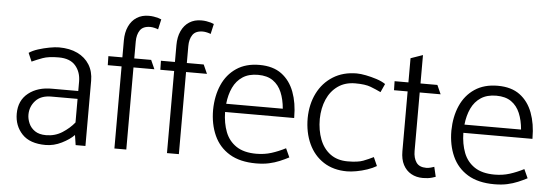

<svg xmlns="http://www.w3.org/2000/svg" viewBox="-48 -843 2861 997"><g transform="rotate(5 1383.0 -344.5)"><path d="M113 -136Q113 -178 141 -209Q169 -240 223 -240H360V-117Q335 -86 297.5 -62Q260 -38 213 -38Q177 -38 155 -53Q133 -68 123 -91Q113 -114 113 -136ZM105 -412Q131 -424 161 -435Q191 -446 244 -446Q303 -446 331.5 -413Q360 -380 360 -330V-281H225Q149 -282 100.5 -243.5Q52 -205 52 -136Q52 -73 92.5 -30Q133 13 215 13Q258 13 299 -7.5Q340 -28 363 -52L371 0H422V-340Q422 -388 400 -423.5Q378 -459 337.5 -478.5Q297 -498 241 -498Q221 -498 191.5 -492.5Q162 -487 133.5 -478Q105 -469 86 -456Z M501 -428H573V0H635V-428H744L723 -475H635V-563Q635 -599 650.5 -622Q666 -645 704 -645Q714 -645 726.5 -642Q739 -639 745 -636L757 -689Q751 -692 740.5 -695Q730 -698 717.5 -700Q705 -702 691 -702Q655 -702 628.5 -685Q602 -668 587.5 -636.5Q573 -605 573 -563V-475H500Z M775 -428H847V0H909V-428H1018L997 -475H909V-563Q909 -599 924.5 -622Q940 -645 978 -645Q988 -645 1000.5 -642Q1013 -639 1019 -636L1031 -689Q1025 -692 1014.5 -695Q1004 -698 991.5 -700Q979 -702 965 -702Q929 -702 902.5 -685Q876 -668 861.5 -636.5Q847 -605 847 -563V-475H774Z M1489 -239V-244Q1489 -317 1467.5 -374.5Q1446 -432 1401.5 -465Q1357 -498 1286 -498Q1215 -498 1166 -465Q1117 -432 1092 -375Q1067 -318 1066 -245Q1066 -170 1092.5 -111.5Q1119 -53 1173.5 -20Q1228 13 1312 13Q1350 13 1379.5 6.5Q1409 0 1434 -10.5Q1459 -21 1482 -33L1461 -79Q1424 -60 1387.5 -48.5Q1351 -37 1309 -37Q1244 -37 1204.5 -63.5Q1165 -90 1147.5 -135.5Q1130 -181 1129 -239ZM1131 -282Q1136 -330 1153.5 -367Q1171 -404 1203 -425Q1235 -446 1283 -446Q1331 -446 1361 -425Q1391 -404 1406.5 -367Q1422 -330 1426 -282Z M1919 -73Q1893 -60 1865.5 -49.5Q1838 -39 1785 -39Q1731 -39 1694.5 -66Q1658 -93 1640 -140Q1622 -187 1622 -246Q1623 -303 1642.5 -348Q1662 -393 1699.5 -419.5Q1737 -446 1790 -446Q1842 -446 1870.5 -435Q1899 -424 1924 -412L1944 -456Q1925 -469 1897 -478Q1869 -487 1841 -492.5Q1813 -498 1793 -498Q1722 -498 1669.5 -465Q1617 -432 1588.5 -375Q1560 -318 1559 -245Q1559 -170 1586 -111.5Q1613 -53 1664 -20Q1715 13 1786 13Q1807 13 1835 8Q1863 3 1891 -6.5Q1919 -16 1939 -28Z M2215 -475H2127V-623L2064 -601V-475H1992L1993 -428H2064V-116Q2064 -74 2079 -45.5Q2094 -17 2120.5 -2Q2147 13 2182 13Q2195 13 2207 11.5Q2219 10 2229.5 7Q2240 4 2248 1L2236 -50Q2231 -48 2218.5 -44.5Q2206 -41 2195 -41Q2158 -41 2142.5 -64Q2127 -87 2127 -123V-428H2236Z M2731 -239V-244Q2731 -317 2709.5 -374.5Q2688 -432 2643.5 -465Q2599 -498 2528 -498Q2457 -498 2408 -465Q2359 -432 2334 -375Q2309 -318 2308 -245Q2308 -170 2334.5 -111.5Q2361 -53 2415.5 -20Q2470 13 2554 13Q2592 13 2621.5 6.5Q2651 0 2676 -10.5Q2701 -21 2724 -33L2703 -79Q2666 -60 2629.5 -48.5Q2593 -37 2551 -37Q2486 -37 2446.5 -63.5Q2407 -90 2389.5 -135.5Q2372 -181 2371 -239ZM2373 -282Q2378 -330 2395.5 -367Q2413 -404 2445 -425Q2477 -446 2525 -446Q2573 -446 2603 -425Q2633 -404 2648.5 -367Q2664 -330 2668 -282Z"/></g></svg>

Font: Catamaran Thin Light
Style: Regular
Weight: 300
Version: Version 2.000